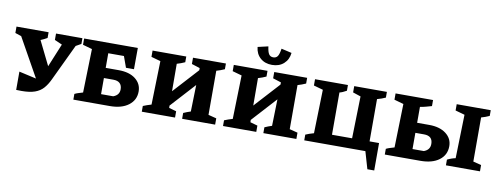

<svg xmlns="http://www.w3.org/2000/svg" viewBox="-69 -1124 4325 1655"><g transform="rotate(10 2093.5 -296.5)"><path d="M92 3V-157L243 -123L54 -461L0 -479V-535H281V-485Q254 -469 224 -457L328 -246L412 -450L346 -479V-535H577V-485Q553 -470 531 -459L379 -139Q357 -92 328.5 -60Q300 -28 255 -12Q210 4 139 4Q128 4 116 3.5Q104 3 92 3Z M592 0V-50Q608 -58 623 -62.5Q638 -67 664 -75L674 -457L592 -480V-535H1062L1061 -349H991L956 -446H819V-318H933Q1026 -318 1080 -276Q1134 -234 1134 -166Q1134 -91 1074 -45.5Q1014 0 910 0ZM819 -88H925Q978 -107 978 -158Q978 -192 959 -210.5Q940 -229 902 -229H819Z M1191 0V-50Q1208 -57 1225 -63Q1242 -69 1263 -75L1273 -457L1191 -480V-535H1486V-485Q1471 -478 1452.5 -471Q1434 -464 1416 -459L1417 -219L1617 -438V-457L1545 -480V-535H1833V-485Q1798 -469 1762 -459V-73L1833 -55V0H1544V-51Q1560 -59 1575 -64Q1590 -69 1607 -75L1613 -308L1417 -93L1418 -73L1482 -55V0Z M2225 -592Q2163 -592 2123 -627.5Q2083 -663 2077 -723L2168 -744Q2174 -696 2187 -677Q2200 -658 2225 -658Q2250 -658 2263 -676.5Q2276 -695 2283 -744L2374 -723Q2368 -664 2328 -628Q2288 -592 2225 -592ZM1902 0V-50Q1919 -57 1936 -63Q1953 -69 1974 -75L1984 -457L1902 -480V-535H2197V-485Q2182 -478 2163.5 -471Q2145 -464 2127 -459L2128 -219L2328 -438V-457L2256 -480V-535H2544V-485Q2509 -469 2473 -459V-73L2544 -55V0H2255V-51Q2271 -59 2286 -64Q2301 -69 2318 -75L2324 -308L2128 -93L2129 -73L2193 -55V0Z M3169 -89H3252V151H3192L3148 0H2613V-50Q2629 -57 2646 -63Q2663 -69 2685 -75L2695 -457L2613 -480V-535H2901V-485Q2886 -476 2868.5 -468.5Q2851 -461 2840 -459V-89H3016L3025 -457L2956 -480V-535H3242V-485Q3226 -478 3207.5 -471Q3189 -464 3169 -459Z M3318 0V-50Q3334 -58 3349 -62.5Q3364 -67 3390 -75L3400 -457L3318 -480V-535H3646V-482Q3621 -475 3598 -468.5Q3575 -462 3545 -457V-318H3651Q3743 -318 3798 -276Q3853 -234 3853 -167Q3853 -90 3793 -45Q3733 0 3629 0ZM3853 0V-50Q3871 -59 3891.5 -66Q3912 -73 3925 -75L3935 -457L3853 -480V-535H4151V-485Q4134 -477 4116 -470.5Q4098 -464 4080 -459V-73L4151 -55V0ZM3545 -88H3644Q3697 -107 3697 -159Q3697 -230 3621 -230H3545Z"/></g></svg>

Font: Piazzolla SC
Style: Bold
Weight: 700
Designer: Juan Pablo del Peral
Foundry: Huerta Tipografica
Version: Version 1.330